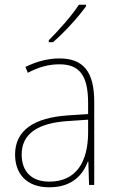

<svg xmlns="http://www.w3.org/2000/svg" viewBox="-20 -785 498 815"><path d="M345 -758V-765H315C285 -719 232 -659 187 -614V-606H205C253 -647 311 -711 345 -758ZM232 -537C182 -537 133 -523 88 -501L98 -476C147 -502 190 -512 232 -512C316 -512 354 -467 354 -347V-301L266 -295C127 -285 44 -234 44 -129C44 -49 91 10 189 10C286 10 331 -42 353 -99H355L358 0H380V-353C380 -483 332 -537 232 -537ZM267 -271 354 -277V-220C353 -98 304 -14 189 -14C114 -14 72 -57 72 -129C72 -220 145 -263 267 -271Z"/></svg>

Font: Noto Sans Thai Looped SemiCondensed Thin
Style: Regular
Weight: 100
Width: 4
Designer: Sasikarn Vongin, Ben Mitchell
Foundry: The Fontpad Ltd
Version: Version 1.001